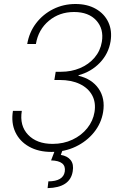

<svg xmlns="http://www.w3.org/2000/svg" viewBox="-20 -758 608 971"><path d="M240.2 10.3Q174.3 10.3 127 -16.4Q79.6 -43 57.6 -89.8Q35.6 -136.7 45.4 -197.3H90.3Q78.1 -122.6 122.1 -76.4Q166 -30.3 246.1 -30.3Q301.3 -30.3 346.7 -51.8Q392.1 -73.2 421.4 -109.9Q450.7 -146.5 458 -191.4Q465.8 -240.2 445.8 -276.6Q425.8 -313 383.3 -333.3Q340.8 -353.5 281.7 -353.5H254.9L261.7 -395H288.6Q340.8 -395 384.8 -413.6Q428.7 -432.1 458 -466.3Q487.3 -500.5 495.1 -546.4Q505.9 -611.8 467 -654.5Q428.2 -697.3 354.5 -697.3Q280.3 -697.3 227.1 -652.8Q173.8 -608.4 161.6 -535.6H117.7Q127.9 -595.2 162.6 -640.6Q197.3 -686 249 -711.9Q300.8 -737.8 361.8 -737.8Q421.9 -737.8 465.1 -712.9Q508.3 -688 528.1 -645.3Q547.9 -602.5 539.1 -548.3Q528.8 -486.3 485.1 -440.7Q441.4 -395 377 -377.4L376.5 -375Q444.8 -358.9 478.8 -309.6Q512.7 -260.3 501.5 -191.4Q492.2 -134.3 455.3 -88.6Q418.5 -43 362.8 -16.4Q307.1 10.3 240.2 10.3ZM259.8 -2.9H297.9L287.6 25.4Q320.8 30.8 337.4 51.8Q354 72.8 347.7 108.9Q334.5 190.9 220.7 193.4L224.6 159.2Q299.8 158.7 307.6 109.9Q315.9 55.2 238.3 53.2Z"/></svg>

Font: Inter Display Extra Light
Style: Italic
Weight: 200
Italic angle: -9.39999°
Designer: Rasmus Andersson
Foundry: rsms
Version: Version 4.000;git-4fc901f